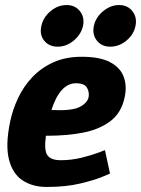

<svg xmlns="http://www.w3.org/2000/svg" viewBox="-20 -733 559 761"><path d="M281 -403Q249 -403 224.5 -375.5Q200 -348 184 -297Q262 -293 293.5 -308Q325 -323 331 -347Q335 -367 325 -385Q315 -403 281 -403ZM396 -138 416 -45Q416 -45 385 -32Q354 -19 297.5 -5.5Q241 8 165 8Q109 8 69.5 -18Q30 -44 15.5 -101Q1 -158 20 -250Q30 -298 51.5 -344Q73 -390 108 -427Q143 -464 191.5 -486Q240 -508 304 -508Q375 -508 415.5 -487Q456 -466 470 -429.5Q484 -393 474 -347Q461 -285 416.5 -252Q372 -219 307.5 -207Q243 -195 171 -195H162Q154 -137 168 -117.5Q182 -98 221 -98Q263 -98 303.5 -108Q344 -118 370 -128Q396 -138 396 -138ZM209 -548Q174 -548 155 -572Q136 -596 144 -630Q151 -664 180 -688.5Q209 -713 244 -713Q278 -713 297 -688.5Q316 -664 309 -630Q301 -596 272 -572Q243 -548 209 -548ZM417 -548Q383 -548 364 -572Q345 -596 352 -630Q359 -664 388.5 -688.5Q418 -713 452 -713Q486 -713 505 -688.5Q524 -664 517 -630Q510 -596 481 -572Q452 -548 417 -548Z"/></svg>

Font: Epunda Sans ExtraBold
Style: Italic
Weight: 800
Italic angle: -12.0243°
Designer: Simon Atzbach
Foundry: typofactur
Version: Version 2.204; ttfautohint (v1.8.4.7-5d5b)